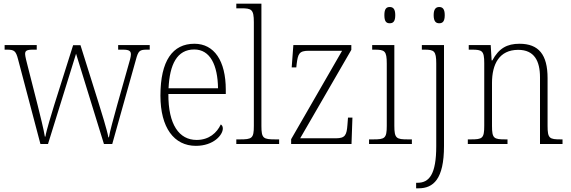

<svg xmlns="http://www.w3.org/2000/svg" viewBox="-20 -780 3093 1040"><path d="M78 -458 199 0H240L392 -489L543 0H588L716 -456C729 -505 736 -511 776 -511H791V-536H620V-511H646C681 -511 689 -503 689 -485C689 -472 682 -448 674 -421L615 -212C594 -134 576 -73 570 -36H567C560 -76 528 -178 513 -226L416 -535H376L274 -212C259 -163 231 -73 226 -40H223C218 -74 196 -162 184 -210L130 -422C125 -441 116 -476 116 -487C116 -504 123 -511 158 -511H179V-536H5V-511H17C57 -511 66 -505 78 -458Z M1041 10C1137 10 1187 -49 1187 -84C1187 -96 1182 -102 1176 -106C1155 -61 1113 -22 1045 -22C951 -22 891 -104 892 -271H1203V-294C1203 -451 1140 -543 1033 -543C915 -543 849 -451 849 -262C849 -88 923 10 1041 10ZM1161 -302H893C899 -431 939 -512 1032 -512C1119 -512 1159 -427 1161 -302Z M1260 0H1492V-25H1473C1406 -25 1396 -30 1396 -98V-760H1260V-735H1286C1342 -735 1355 -730 1355 -660V-98C1355 -30 1345 -25 1278 -25H1260Z M1557 0H1884L1889 -143H1865L1862 -104C1858 -49 1850 -31 1800 -31H1606L1883 -510V-536H1569L1560 -415H1585L1587 -434C1594 -488 1600 -505 1652 -505H1833L1557 -26Z M2091 -654C2109 -654 2121 -663 2121 -698C2121 -732 2109 -742 2091 -742C2073 -742 2062 -732 2062 -698C2062 -663 2073 -654 2091 -654ZM1979 0H2211V-25H2190C2127 -25 2116 -30 2116 -99V-536H1996V-511H2008C2064 -511 2075 -505 2075 -435V-98C2075 -30 2064 -25 2001 -25H1979Z M2359 -654C2377 -654 2389 -663 2389 -698C2389 -732 2377 -742 2359 -742C2342 -742 2329 -732 2329 -698C2329 -663 2342 -654 2359 -654ZM2234 240H2247C2327 240 2385 191 2385 11V-536H2265V-511H2278C2331 -511 2343 -505 2343 -436V12C2343 164 2305 210 2242 210H2234Z M2514 0H2729V-25H2718C2655 -25 2645 -30 2645 -98V-331C2645 -432 2684 -510 2787 -510C2874 -510 2905 -450 2905 -361V0H3027V-25H3018C2956 -25 2946 -30 2946 -99V-357C2946 -484 2898 -543 2794 -543C2726 -543 2682 -518 2647 -453H2643L2638 -536H2519V-511H2535C2591 -511 2603 -506 2603 -438V-99C2603 -30 2593 -25 2530 -25H2514Z"/></svg>

Font: Noto Serif Ethiopic SemiCondensed ExtraLight
Style: Regular
Weight: 200
Width: 4
Designer: Monotype Design Team
Foundry: Monotype Imaging Inc.
Version: Version 2.102